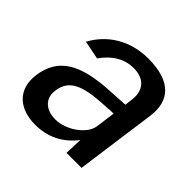

<svg xmlns="http://www.w3.org/2000/svg" viewBox="-143 -681 832 832"><g transform="rotate(45 273.5 -265.0)"><path d="M175 10C249 10 313 -20 360 -82L357 0H449L500 -371C514 -474 460 -540 319 -540C207 -540 121 -484 76 -400L161 -383C202 -441 252 -466 303 -466C369 -466 403 -426 394 -363L390 -328L306 -323C126 -315 42 -263 26 -146C12 -47 75 10 175 10ZM221 -68C162 -68 124 -101 132 -157C142 -234 206 -254 311 -261L381 -265L369 -175C361 -120 284 -68 221 -68Z"/></g></svg>

Font: Cheyenne Sans Medium
Style: Italic
Weight: 500
Italic angle: -8.13011°
Designer: The Public Sans project authors (U.S. Web Design System), Libre Franklin designed by Pablo Impallari and Rodrigo Fuenzal
Foundry: The Cheyenne Sans Project Authors
Version: Version 2.007